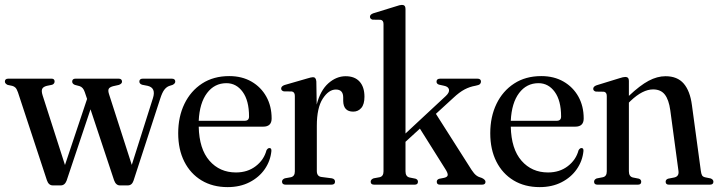

<svg xmlns="http://www.w3.org/2000/svg" viewBox="-28 -756 2940 786"><path d="M220.5 3H188.5Q171 3 164 -18L45.5 -378Q40.5 -392 35.2 -397.2Q30 -402.5 22 -404.5L3 -408.5Q-8 -414 -8 -422Q-8 -434 6 -434H183Q195.5 -434 195.5 -422.5Q195.5 -413 185.5 -409L163.5 -404.5Q148 -400.5 144.5 -391.5Q141 -382.5 146.5 -365.5L238 -80.5L328.5 -351L319 -379Q312.5 -399 297.5 -403.5L278.5 -408.5Q267.5 -413 267.5 -422Q267.5 -434 281.5 -434H457.5Q471.5 -434 471.5 -421.5Q471.5 -413.5 459 -408.5L434.5 -403Q419 -398.5 416.5 -391Q414 -383.5 418.5 -370L511.5 -81L598 -354Q611.5 -396 577 -404.5L554 -409Q542.5 -413 542.5 -422Q542.5 -434 557 -434H675Q689.5 -434 689.5 -422Q689.5 -414 678.5 -408.5L664.5 -404Q653.5 -400 644.8 -388.8Q636 -377.5 628 -352.5L518.5 -16Q512 3 495 3H463Q446.5 3 439 -18L342.5 -308.5L244.5 -16Q237 3 220.5 3Z M1084 -271Q1084 -237.5 1049.5 -237.5H785.5Q787.5 -146 829.5 -98Q871.5 -50 938 -50Q985.5 -50 1019 -75.8Q1052.5 -101.5 1063 -141Q1068.5 -150 1075 -150Q1084 -150 1083 -137.5Q1079 -97 1055.8 -63.5Q1032.5 -30 993.5 -10Q954.5 10 904 10Q842.5 10 797 -17.5Q751.5 -45 726.5 -94.5Q701.5 -144 701.5 -210.5Q701.5 -278 727 -330.8Q752.5 -383.5 799.2 -414Q846 -444.5 910.5 -444.5Q962.5 -444.5 1001.5 -422Q1040.5 -399.5 1062.2 -360.5Q1084 -321.5 1084 -271ZM899 -415.5Q850 -415.5 819.5 -375Q789 -334.5 785.5 -261.5H973.5Q991.5 -261.5 991.5 -279Q991.5 -344 965.5 -379.8Q939.5 -415.5 899 -415.5Z M1267 -422.5 1268.5 -328Q1283.5 -386 1316.2 -415Q1349 -444 1387 -444Q1424 -444 1444 -422Q1464 -400 1464 -360Q1464 -329 1451 -314Q1438 -299 1418 -299Q1378 -299 1377 -342.5V-357Q1377 -389.5 1347 -389.5Q1317.5 -389.5 1293.2 -352Q1269 -314.5 1269 -241V-56Q1269 -34 1288 -31.5L1330.5 -26Q1343.5 -23.5 1343.5 -12Q1343.5 0 1328.5 0H1141.5Q1126.5 0 1126.5 -12.5Q1126.5 -21.5 1138 -26L1163 -30.5Q1179 -34.5 1179 -54V-363.5Q1179 -379 1167 -381.5L1133.5 -382Q1123 -385 1123 -393.5Q1123 -403 1137 -408L1230.5 -435Q1246.5 -440 1253.5 -440Q1265.5 -440 1267 -422.5Z M1504 0Q1489.5 0 1489.5 -12Q1489.5 -21.5 1501.5 -26L1526 -30.5Q1542 -34 1542 -54.5V-657.5Q1542 -673 1530 -675L1497 -675.5Q1486.5 -678.5 1486.5 -687.5Q1486.5 -696.5 1500 -701.5L1592.5 -730Q1609.5 -736 1617.5 -736Q1632 -736 1632 -719.5V-209.5L1797 -363Q1812.5 -377.5 1810 -389.5Q1807.5 -401.5 1789.5 -405L1769 -409.5Q1759 -413 1759 -421.5Q1759 -434 1774.5 -434H1926Q1941 -434 1941 -422Q1941 -416 1936.8 -411.8Q1932.5 -407.5 1918.5 -405Q1895 -401 1873.8 -389.8Q1852.5 -378.5 1828 -355.5L1756.5 -290L1902.5 -60.5Q1913 -44.5 1922 -37.8Q1931 -31 1944.5 -27.5Q1959.5 -20.5 1959.5 -11.5Q1959.5 0 1945 0H1773Q1760 0 1760 -12Q1760 -20.5 1769.5 -24L1790 -28Q1803.5 -31 1804.8 -39Q1806 -47 1795 -64L1691 -229.5L1632 -175.5V-55Q1632 -33.5 1648 -29.5L1673 -24.5Q1683 -21 1683 -12Q1683 0 1669.5 0Z M2361.5 -271Q2361.5 -237.5 2327 -237.5H2063Q2065 -146 2107 -98Q2149 -50 2215.5 -50Q2263 -50 2296.5 -75.8Q2330 -101.5 2340.5 -141Q2346 -150 2352.5 -150Q2361.5 -150 2360.5 -137.5Q2356.5 -97 2333.2 -63.5Q2310 -30 2271 -10Q2232 10 2181.5 10Q2120 10 2074.5 -17.5Q2029 -45 2004 -94.5Q1979 -144 1979 -210.5Q1979 -278 2004.5 -330.8Q2030 -383.5 2076.8 -414Q2123.5 -444.5 2188 -444.5Q2240 -444.5 2279 -422Q2318 -399.5 2339.8 -360.5Q2361.5 -321.5 2361.5 -271ZM2176.5 -415.5Q2127.5 -415.5 2097 -375Q2066.5 -334.5 2063 -261.5H2251Q2269 -261.5 2269 -279Q2269 -344 2243 -379.8Q2217 -415.5 2176.5 -415.5Z M2546.5 -425V-363.5Q2592 -406.5 2627.2 -425.2Q2662.5 -444 2696.5 -444Q2745 -444 2771 -413.8Q2797 -383.5 2804.5 -326L2841 -57Q2842.5 -44.5 2846 -38.2Q2849.5 -32 2859.5 -30L2881.5 -25.5Q2892.5 -21 2892.5 -12Q2892.5 0 2878 0H2710.5Q2697 0 2697 -12Q2697 -21 2707 -24.5L2732.5 -29.5Q2752.5 -34 2749.5 -56L2716 -304.5Q2710 -348 2693.5 -369Q2677 -390 2645.5 -390Q2603 -390 2553.5 -343L2546.5 -336V-55Q2546.5 -33.5 2562.5 -29.5L2587.5 -24.5Q2597 -21 2597 -12Q2597 0 2583.5 0H2418Q2404 0 2404 -12Q2404 -21 2414.5 -25.5L2440 -30.5Q2456 -34 2456 -54.5V-363Q2456 -378 2444.5 -380.5L2411 -381Q2400.5 -384 2400.5 -392.5Q2400.5 -402 2414.5 -407L2507 -435.5Q2523.5 -441 2532 -441Q2546.5 -441 2546.5 -425Z"/></svg>

Font: Fraunces 144pt Soft
Style: Regular
Weight: 400
Version: Version 1.000;[0bf87f6ff]